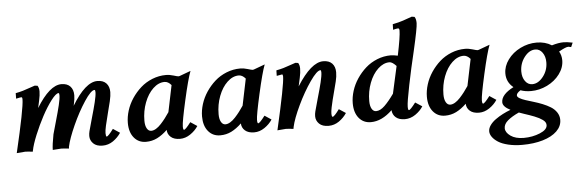

<svg xmlns="http://www.w3.org/2000/svg" viewBox="-59 -978 4441 1460"><g transform="rotate(-5 2161.5 -248.0)"><path d="M696.3 -490.7Q740.2 -490.7 763.9 -466.1Q787.6 -441.4 787.6 -398.4Q787.6 -372.1 777.8 -329.1Q772 -304.2 756.3 -244.1Q740.7 -184.1 732.4 -146.7Q724.1 -109.4 724.1 -90.3Q724.1 -63.5 731 -63.5Q742.7 -63.5 782.7 -117.7L834.5 -83.5Q811 -47.9 774.7 -22.7Q738.3 2.4 694.3 2.4Q647.9 2.4 623.5 -21.7Q599.1 -45.9 599.1 -79.1Q599.1 -97.2 604 -116.2Q611.3 -146 631.1 -214.1Q650.9 -282.2 663.1 -332.3Q675.3 -382.3 675.3 -407.7Q675.3 -424.8 669.4 -424.8Q642.1 -424.8 591.1 -347.4Q540 -270 495.6 -171.4Q451.2 -72.8 438 -10.7Q437.5 -6.3 437.5 2.4Q396.5 -2.4 377 -2.4L313.5 2Q313.5 -35.6 329.1 -116.2Q335.4 -140.6 356.2 -212.4Q377 -284.2 388.7 -333.3Q400.4 -382.3 400.4 -407.7Q400.4 -424.8 395 -424.8Q374.5 -424.8 337.6 -376.2Q300.8 -327.6 265.4 -261.2Q230 -194.8 200.4 -122.8Q170.9 -50.8 162.6 -5.9H162.1Q162.1 -4.4 161.9 -2Q161.6 0.5 161.1 2Q119.6 -2.9 103 -2.9L38.6 2.4Q117.7 -334 117.7 -401.4Q117.7 -418 110.4 -418Q103.5 -418 69.8 -410.6L70.3 -452.6Q101.1 -458.5 126 -465.8Q150.9 -473.1 176.8 -482.7Q202.6 -492.2 219.2 -497.1L240.7 -494.1Q252 -477.1 252 -450.7Q252 -423.3 242.7 -380.9Q234.9 -343.8 230.5 -325.2Q332 -490.7 421.9 -490.7Q465.8 -490.7 489.3 -466.1Q512.7 -441.4 512.7 -398.4Q512.7 -370.1 503.4 -329.1Q501.5 -322.8 501 -318.4Q605 -490.7 696.3 -490.7Z M1285.2 2.4Q1240.2 2.4 1215.3 -19.3Q1190.4 -41 1189.5 -74.2Q1150.4 -36.6 1111.1 -17.1Q1071.8 2.4 1025.9 2.4Q969.2 2.4 934.6 -39.3Q899.9 -81.1 899.9 -152.3Q899.9 -198.2 915 -246.6Q930.2 -294.9 959.2 -338.4Q988.3 -381.8 1026.6 -416Q1064.9 -450.2 1115.5 -470.5Q1166 -490.7 1220.2 -490.7Q1248 -490.7 1277.8 -481.4Q1307.6 -472.2 1315.4 -472.2Q1318.8 -472.2 1324.2 -474.1L1409.2 -505.4Q1386.2 -446.3 1350.1 -285.6Q1314 -125 1314 -89.4Q1314 -63.5 1321.3 -63.5Q1333 -63.5 1373.5 -117.2L1424.3 -83.5Q1401.9 -48.8 1364.3 -23.2Q1326.7 2.4 1285.2 2.4ZM1216.8 -210.9 1214.4 -207.5Q1247.6 -364.3 1256.3 -410.6Q1231.9 -439 1205.1 -439Q1158.7 -439 1117.4 -400.1Q1076.2 -361.3 1051.5 -296.4Q1026.9 -231.4 1026.9 -158.7Q1026.9 -121.1 1039.3 -99.4Q1051.8 -77.6 1072.3 -77.6Q1089.8 -77.6 1109.1 -89.1Q1128.4 -100.6 1147.9 -121.8Q1167.5 -143.1 1182.9 -163.3Q1198.2 -183.6 1216.8 -210.9Z M1851.6 2.4Q1806.6 2.4 1781.7 -19.3Q1756.8 -41 1755.9 -74.2Q1716.8 -36.6 1677.5 -17.1Q1638.2 2.4 1592.3 2.4Q1535.6 2.4 1501 -39.3Q1466.3 -81.1 1466.3 -152.3Q1466.3 -198.2 1481.4 -246.6Q1496.6 -294.9 1525.6 -338.4Q1554.7 -381.8 1593 -416Q1631.3 -450.2 1681.9 -470.5Q1732.4 -490.7 1786.6 -490.7Q1814.5 -490.7 1844.2 -481.4Q1874 -472.2 1881.8 -472.2Q1885.3 -472.2 1890.6 -474.1L1975.6 -505.4Q1952.6 -446.3 1916.5 -285.6Q1880.4 -125 1880.4 -89.4Q1880.4 -63.5 1887.7 -63.5Q1899.4 -63.5 1939.9 -117.2L1990.7 -83.5Q1968.3 -48.8 1930.7 -23.2Q1893.1 2.4 1851.6 2.4ZM1783.2 -210.9 1780.8 -207.5Q1814 -364.3 1822.8 -410.6Q1798.3 -439 1771.5 -439Q1725.1 -439 1683.8 -400.1Q1642.6 -361.3 1617.9 -296.4Q1593.3 -231.4 1593.3 -158.7Q1593.3 -121.1 1605.7 -99.4Q1618.2 -77.6 1638.7 -77.6Q1656.2 -77.6 1675.5 -89.1Q1694.8 -100.6 1714.4 -121.8Q1733.9 -143.1 1749.3 -163.3Q1764.6 -183.6 1783.2 -210.9Z M2420.4 -490.7Q2464.8 -490.7 2488.3 -466.1Q2511.7 -441.4 2511.7 -398.4Q2511.7 -366.2 2502.4 -329.1Q2497.1 -308.1 2485.6 -263.7Q2474.1 -219.2 2467 -192.1Q2460 -165 2454.1 -135Q2448.2 -105 2448.2 -90.3Q2448.2 -63.5 2455.6 -63.5Q2468.3 -63.5 2507.3 -117.2L2558.6 -83.5Q2535.6 -48.3 2499.3 -22.9Q2462.9 2.4 2419.4 2.4Q2372.1 2.4 2347.7 -21.5Q2323.2 -45.4 2323.2 -79.1Q2323.2 -97.2 2328.1 -116.2Q2335.4 -146.5 2355.2 -214.4Q2375 -282.2 2387.2 -332.3Q2399.4 -382.3 2399.4 -407.7Q2399.4 -424.8 2394 -424.8Q2366.7 -424.8 2313.5 -348.1Q2260.3 -271.5 2213.6 -173.3Q2167 -75.2 2153.3 -12.7Q2151.4 -2.9 2150.9 2Q2109.4 -2.9 2092.3 -2.9L2028.3 2.4Q2106.9 -338.9 2106.9 -401.4Q2106.9 -418 2100.1 -418Q2093.8 -418 2059.1 -410.6L2060.1 -452.6Q2090.8 -458.5 2115.7 -465.8Q2140.6 -473.1 2166.5 -482.7Q2192.4 -492.2 2209 -497.1L2230 -494.1Q2241.2 -477.1 2241.2 -450.7Q2241.2 -421.4 2232.4 -380.9Q2230 -368.2 2218.3 -316.4Q2328.1 -490.7 2420.4 -490.7Z M3121.1 -769.5 3142.1 -766.1Q3153.8 -750 3153.8 -717.8Q3153.8 -682.6 3113.8 -509.3Q3083 -381.8 3056.9 -252.9Q3030.8 -124 3030.8 -90.3Q3030.8 -63.5 3038.1 -63.5Q3049.3 -63.5 3089.8 -117.2L3141.6 -83.5Q3120.6 -49.8 3082.8 -23.7Q3044.9 2.4 3001.5 2.4Q2958 2.4 2933.1 -18.6Q2908.2 -39.6 2905.8 -74.7Q2826.2 2.4 2742.2 2.4Q2685.5 2.4 2651.1 -39.3Q2616.7 -81.1 2616.7 -152.3Q2616.7 -198.2 2631.8 -246.6Q2647 -294.9 2676 -338.4Q2705.1 -381.8 2743.4 -416Q2781.7 -450.2 2832 -470.5Q2882.3 -490.7 2936.5 -490.7Q2954.1 -490.7 2989.7 -483.4Q3019.5 -627.9 3019.5 -672.4Q3019.5 -689.9 3009.3 -689.9Q3000 -689.9 2971.2 -682.6L2972.2 -725.1Q2993.7 -729 3015.9 -734.9Q3038.1 -740.7 3052 -745.4Q3065.9 -750 3088.1 -758.1Q3110.4 -766.1 3121.1 -769.5ZM2788.6 -77.6Q2820.8 -77.6 2855 -110.8Q2889.2 -144 2927.7 -198.7Q2935.1 -232.9 2951.9 -308.3Q2968.8 -383.8 2973.6 -406.2Q2942.9 -439 2921.9 -439Q2875.5 -439 2834 -400.1Q2792.5 -361.3 2767.8 -296.4Q2743.2 -231.4 2743.2 -158.7Q2743.2 -121.1 2755.6 -99.4Q2768.1 -77.6 2788.6 -77.6Z M3567.9 2.4Q3522.9 2.4 3498 -19.3Q3473.1 -41 3472.2 -74.2Q3433.1 -36.6 3393.8 -17.1Q3354.5 2.4 3308.6 2.4Q3252 2.4 3217.3 -39.3Q3182.6 -81.1 3182.6 -152.3Q3182.6 -198.2 3197.8 -246.6Q3212.9 -294.9 3241.9 -338.4Q3271 -381.8 3309.3 -416Q3347.7 -450.2 3398.2 -470.5Q3448.7 -490.7 3502.9 -490.7Q3530.8 -490.7 3560.5 -481.4Q3590.3 -472.2 3598.1 -472.2Q3601.6 -472.2 3606.9 -474.1L3691.9 -505.4Q3668.9 -446.3 3632.8 -285.6Q3596.7 -125 3596.7 -89.4Q3596.7 -63.5 3604 -63.5Q3615.7 -63.5 3656.2 -117.2L3707 -83.5Q3684.6 -48.8 3647 -23.2Q3609.4 2.4 3567.9 2.4ZM3499.5 -210.9 3497.1 -207.5Q3530.3 -364.3 3539.1 -410.6Q3514.6 -439 3487.8 -439Q3441.4 -439 3400.1 -400.1Q3358.9 -361.3 3334.2 -296.4Q3309.6 -231.4 3309.6 -158.7Q3309.6 -121.1 3322 -99.4Q3334.5 -77.6 3355 -77.6Q3372.6 -77.6 3391.8 -89.1Q3411.1 -100.6 3430.7 -121.8Q3450.2 -143.1 3465.6 -163.3Q3481 -183.6 3499.5 -210.9Z M3631.8 150.4Q3631.8 127.4 3647.9 104.5Q3664.1 81.5 3690.7 62.5Q3717.3 43.5 3746.6 28.3Q3775.9 13.2 3807.1 1.5Q3750 -27.3 3750 -61Q3750 -120.1 3844.7 -168.5Q3792.5 -210.9 3792.5 -276.4Q3792.5 -332 3829.1 -382.1Q3865.7 -432.1 3925 -461.4Q3984.4 -490.7 4048.8 -490.7Q4114.7 -490.7 4164.1 -459.5Q4214.8 -475.1 4254.4 -475.1Q4278.8 -475.1 4322.8 -466.3L4308.6 -433.6L4287.6 -438Q4267.1 -438 4214.4 -407.7Q4232.4 -377 4232.4 -339.8Q4232.4 -284.2 4195.6 -234.6Q4158.7 -185.1 4099.4 -156Q4040 -127 3975.6 -127Q3931.2 -127 3896 -140.1Q3865.2 -120.6 3865.2 -103.5Q3865.2 -91.8 3882.6 -81.5Q3899.9 -71.3 3927.2 -62.3Q3954.6 -53.2 3988 -43.5Q4021.5 -33.7 4054.9 -20.3Q4088.4 -6.8 4115.7 10Q4143.1 26.9 4160.4 52.7Q4177.7 78.6 4177.7 109.9Q4177.7 158.7 4138.9 196.3Q4100.1 233.9 4031 254.4Q3961.9 274.9 3874 274.9Q3815.4 274.9 3767.6 263.4Q3719.7 252 3690.9 233.4Q3662.1 214.8 3647 193.4Q3631.8 171.9 3631.8 150.4ZM3890.1 223.1Q3956.5 223.1 4013.7 199.5Q4070.8 175.8 4070.8 140.6Q4070.8 129.4 4064.7 119.1Q4058.6 108.9 4045.7 99.9Q4032.7 90.8 4019 83.5Q4005.4 76.2 3984.6 68.1Q3963.9 60.1 3947.5 54.4Q3931.2 48.8 3907 40.8Q3882.8 32.7 3868.7 27.3Q3814.5 52.2 3783 78.9Q3751.5 105.5 3751.5 137.2Q3751.5 169.4 3789.3 196.3Q3827.1 223.1 3890.1 223.1ZM4034.7 -439Q3988.3 -439 3951.4 -390.9Q3914.6 -342.8 3914.6 -280.8Q3914.6 -236.8 3935.8 -207.5Q3957 -178.2 3989.7 -178.2Q4035.6 -178.2 4073 -225.8Q4110.4 -273.4 4110.4 -335.4Q4110.4 -379.9 4089.1 -409.4Q4067.9 -439 4034.7 -439Z"/></g></svg>

Font: Flanker
Style: Bold Italic
Weight: 700
Italic angle: -12°
Designer: Flanker
Version: Version 2.000